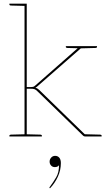

<svg xmlns="http://www.w3.org/2000/svg" viewBox="-20 -740 609 1041"><path d="M113 0V-720H125V-268H148Q153 -268 159 -269Q165 -270 172 -277L405 -482Q410 -486 413.5 -488Q417 -490 423 -490H432L184 -273Q181 -270 178 -268Q175 -266 172 -265Q184 -261 193 -252L452 0H443Q439 0 436 -1Q433 -2 429 -6L183 -245Q174 -254 167 -256.5Q160 -259 145 -259H125V0ZM400 -477 409 -482 421 -490H445L422 -478ZM446 0 423 -13 447 -12ZM31 0V-5Q31 -7 33.5 -8.5Q36 -10 38 -10L115 -12L116 0ZM122 0 123 -12 200 -10Q202 -10 204.5 -8.5Q207 -7 207 -5V0ZM116 -720 115 -708 38 -710Q36 -710 33.5 -711.5Q31 -713 31 -715V-720ZM506 -490V-485Q506 -483 503.5 -481.5Q501 -480 499 -480L422 -478L421 -490ZM422 -490 421 -478 344 -480Q342 -480 339.5 -481.5Q337 -483 337 -485V-490ZM446 0 447 -12 524 -10Q526 -10 528.5 -8.5Q531 -7 531 -5V0ZM251 281 250 280Q249 279 248.5 278.5Q248 278 248 277Q248 275 251 272Q270 246 285 220.5Q300 195 300 156Q296 161 290.5 163.5Q285 166 277 166Q265 166 257 157.5Q249 149 249 136Q249 124 257.5 114.5Q266 105 279 105Q293 105 301.5 115Q310 125 310 144Q310 183 293.5 218.5Q277 254 251 281Z"/></svg>

Font: Aleo Thin
Style: Regular
Weight: 250
Designer: Alessio Laiso
Foundry: Alessio Laiso
Version: Version 2.001;gftools[0.9.29]